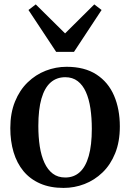

<svg xmlns="http://www.w3.org/2000/svg" viewBox="-20 -864 606 894"><path d="M28 -267.5Q28 -337.5 49.8 -391Q71.5 -444.5 108.8 -480.5Q146 -516.5 193 -534.8Q240 -553 290 -553Q374 -553 429 -517.2Q484 -481.5 511 -418.8Q538 -356 538 -275Q538 -204 516.2 -150.2Q494.5 -96.5 457.2 -60.8Q420 -25 373.2 -7Q326.5 11 276 11Q213.5 11 166.8 -9.5Q120 -30 89.2 -67.2Q58.5 -104.5 43.2 -155.5Q28 -206.5 28 -267.5ZM284 -37.5Q324 -37.5 351.5 -62.5Q379 -87.5 393.2 -137.8Q407.5 -188 407.5 -264Q407.5 -315.5 401 -359.2Q394.5 -403 380 -435.5Q365.5 -468 341.8 -486.2Q318 -504.5 284 -504.5Q243.5 -504.5 215.5 -479.8Q187.5 -455 173 -404.8Q158.5 -354.5 158.5 -277.5Q158.5 -226 165.2 -182.2Q172 -138.5 187 -106Q202 -73.5 225.8 -55.5Q249.5 -37.5 284 -37.5ZM241.5 -622.5 112.5 -817.5 146.5 -843.5 283 -708.5 419 -843.5 453 -817.5 324.5 -622.5Z"/></svg>

Font: Merriweather 60pt SemiBold
Style: Regular
Weight: 600
Version: Version 2.100